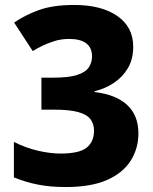

<svg xmlns="http://www.w3.org/2000/svg" viewBox="-20 -744 618 774"><path d="M517 -556Q517 -506 496 -470Q475 -434 440 -410.5Q405 -387 361 -376V-373Q447 -363 492.5 -321Q538 -279 538 -206Q538 -146 507 -96.5Q476 -47 411.5 -18.5Q347 10 245 10Q182 10 132 0Q82 -10 36 -29V-172Q83 -148 132.5 -136.5Q182 -125 224 -125Q300 -125 329.5 -149Q359 -173 359 -217Q359 -244 345 -263Q331 -282 296 -292Q261 -302 196 -302H147V-431H197Q258 -431 291.5 -442Q325 -453 338 -472.5Q351 -492 351 -517Q351 -551 328 -569Q305 -587 259 -587Q226 -587 198 -578Q170 -569 148 -558Q126 -547 112 -538L37 -653Q80 -683 137 -703.5Q194 -724 279 -724Q389 -724 453 -679.5Q517 -635 517 -556Z"/></svg>

Font: Noto Sans Cham ExtraBold
Style: Regular
Weight: 800
Version: Version 2.002